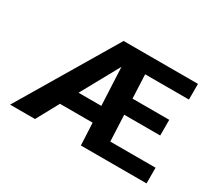

<svg xmlns="http://www.w3.org/2000/svg" viewBox="-131 -966 1363 1220"><g transform="rotate(30 550.0 -355.5)"><path d="M1044 0V-115H711.8L703 -307H967V-422H697.5L689.8 -596H1011V-711H465.4L43 0H225.6L314.7 -163H554.5L562.2 0ZM381.8 -283 535.8 -562 549 -283Z"/></g></svg>

Font: Asimov
Style: Wid
Weight: 500
Designer: Google
Version: Version 2.000980; 2014